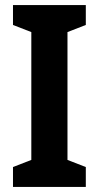

<svg xmlns="http://www.w3.org/2000/svg" viewBox="-20 -734 389 754"><path d="M317 0H31V-78L103 -106V-608L31 -636V-714H317V-636L245 -608V-106L317 -78Z"/></svg>

Font: Noto Sans Khmer Condensed
Style: Bold
Weight: 700
Width: 3
Designer: Danh Hong and the Monotype Design Team
Foundry: Monotype Imaging Inc.
Version: Version 2.004